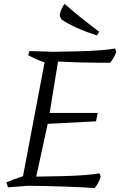

<svg xmlns="http://www.w3.org/2000/svg" viewBox="-20 -962 617 986"><path d="M466 4Q446 2 407 0Q368 -2 319.5 -3.5Q271 -5 220.5 -6.5Q170 -8 126 -8L21 0L13 -26Q33 -34 54.5 -42Q76 -50 98 -57L209 -642Q188 -648 166.5 -658Q145 -668 125 -678L131 -700L252 -696Q320 -697 383.5 -698.5Q447 -700 496.5 -704Q546 -708 571 -713L577 -696Q568 -667 546 -640Q522 -640 478.5 -640Q435 -640 382.5 -641.5Q330 -643 278 -646L235 -382H482L473 -339L225 -326L166 -55Q236 -56 301 -57.5Q366 -59 416 -63Q466 -67 491 -72L497 -55Q488 -22 466 4ZM478 -780Q463 -785 431.5 -796Q400 -807 363.5 -824Q327 -841 296 -862L287 -879Q287 -895 296 -915Q305 -935 312 -942Q355 -904 395.5 -871.5Q436 -839 462.5 -819Q489 -799 489 -799Z"/></svg>

Font: Mate
Style: Italic
Weight: 400
Italic angle: -10.8°
Designer: Eduardo Rodriguez Tunni
Foundry: Eduardo Rodriguez Tunni
Version: Version 1.003; ttfautohint (v1.8.4.7-5d5b);gftools[0.9.24]